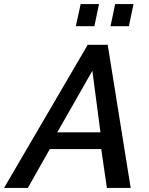

<svg xmlns="http://www.w3.org/2000/svg" viewBox="-70 -932 739 952"><path d="M365 -710H464L578 0H460L432 -193H177L68 0H-50ZM428 -276 388 -581 214 -276ZM306 -802 330 -912H421L398 -802ZM478 -802 501 -912H592L569 -802Z"/></svg>

Font: Raleway Thin SemiBold
Style: Italic
Weight: 600
Italic angle: -12°
Version: Version 4.026